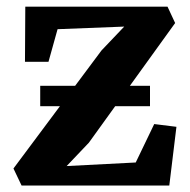

<svg xmlns="http://www.w3.org/2000/svg" viewBox="-20 -572 586 592"><path d="M363 -490 157.5 -482 129.5 -381.5H57L58 -551.5H496.5L520 -501L254 -132L185.5 -60L398.5 -71L455.5 -189.5L524 -181L502 0H46.5L21.5 -52.5L293 -416.5ZM104 -307.5H442.5V-244.5H104Z"/></svg>

Font: Merriweather 28pt
Style: Bold
Weight: 700
Version: Version 2.100